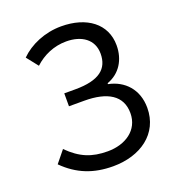

<svg xmlns="http://www.w3.org/2000/svg" viewBox="-137 -856 893 977"><g transform="rotate(-20 309.5 -367.0)"><path d="M310 13C457 13 574 -67 574 -208C574 -308 512 -372 427 -389V-394C497 -419 536 -482 536 -560C536 -677 441 -747 303 -747C214 -747 132 -711 80 -659L129 -597C174 -639 234 -666 301 -666C384 -666 445 -625 445 -548C445 -466 392 -421 262 -421H202V-351H285C410 -351 484 -307 484 -212C484 -119 405 -68 310 -68C224 -68 164 -92 99 -157L47 -93C121 -19 205 13 310 13Z"/></g></svg>

Font: Noto Sans JP
Style: Regular
Weight: 400
Designer: Ryoko NISHIZUKA  (kana, bopomofo & ideographs); Paul D. Hunt (Latin, Greek & Cyrillic); Sandoll Communications , Soo-you
Foundry: Adobe
Version: Version 2.002;hotconv 1.0.116;makeotfexe 2.5.65601